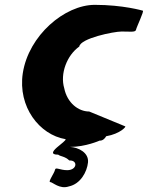

<svg xmlns="http://www.w3.org/2000/svg" viewBox="-20 -574 610 792"><path d="M74 -272C53 -133 143 -18 250 0C260 7 155 64 220 64C230 72 247 70 266 88C302 86 299 128 257 128C228 128 209 114 207 126C205 139 177 177 187 177C197 177 226 208 264 195C312 185 339 135 343 96C347 56 304 34 269 32C333 32 391 6 391 6C402 7 412 -1 418 -12C476 -22 503 -53 496 -53L348 -114C303 -114 257 -150 245 -210C227 -270 256 -346 307 -382C312 -416 449 -444 482 -444C516 -444 539 -440 541 -451C543 -462 576 -530 569 -530C569 -530 488 -554 371 -554C247 -554 98 -428 74 -272Z"/></svg>

Font: Ampere
Style: SCCndIta
Weight: 400
Version: Version 1